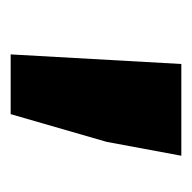

<svg xmlns="http://www.w3.org/2000/svg" viewBox="-20 -340 360 360"><g transform="rotate(-90 160.0 -160.0)"><path d="M48 0H220L238 -320H126L74 -140Z"/></g></svg>

Font: Source Sans Pro Black
Style: Regular
Weight: 900
Designer: Paul D. Hunt
Foundry: Adobe Systems Incorporated
Version: Version 3.006;hotconv 1.0.111;makeotfexe 2.5.65597